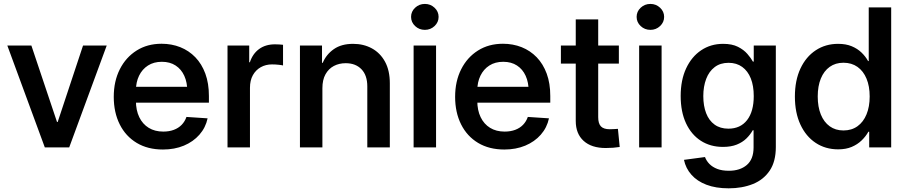

<svg xmlns="http://www.w3.org/2000/svg" viewBox="-20 -766 4714 998"><path d="M534.7 -529.3 339.8 0H212.9L18.1 -529.3H143.1L276.4 -131.8H279.8L411.6 -529.3Z M827.1 11.2Q748 11.2 690.7 -23.2Q633.3 -57.6 602.3 -119.6Q571.3 -181.6 571.3 -262.7Q571.3 -343.8 602.8 -406Q634.3 -468.3 690.2 -503.4Q746.1 -538.6 819.8 -538.6Q872.1 -538.6 917 -520.8Q961.9 -502.9 995.4 -468.3Q1028.8 -433.6 1047.4 -383.1Q1065.9 -332.5 1065.9 -267.1V-232.4H624.5V-314.9H1006.8L953.6 -291Q953.6 -337.4 938 -371.8Q922.4 -406.2 892.8 -425.5Q863.3 -444.8 821.3 -444.8Q779.3 -444.8 749.3 -425.5Q719.2 -406.2 702.9 -372.6Q686.5 -338.9 686.5 -295.4V-242.2Q686.5 -192.9 703.9 -157Q721.2 -121.1 752.9 -101.6Q784.7 -82 828.6 -82Q859.4 -82 883.5 -91.1Q907.7 -100.1 924.3 -117.2Q940.9 -134.3 949.2 -158.2L1059.1 -150.9Q1048.8 -102.5 1016.6 -65.9Q984.4 -29.3 935.8 -9Q887.2 11.2 827.1 11.2Z M1162.6 0V-529.3H1275.4V-442.4H1278.8Q1293.5 -486.8 1326.9 -511.2Q1360.4 -535.6 1409.2 -535.6Q1420.4 -535.6 1431.9 -534.9Q1443.4 -534.2 1451.2 -533.2V-425.8Q1444.3 -427.7 1427.7 -429.4Q1411.1 -431.2 1393.6 -431.2Q1361.3 -431.2 1335.4 -416.7Q1309.6 -402.3 1294.4 -375.2Q1279.3 -348.1 1279.3 -309.6V0Z M1655.8 -307.6V0H1539.1V-529.3H1653.8V-439L1657.7 -439.9Q1675.8 -482.9 1715.1 -510.5Q1754.4 -538.1 1815.4 -538.1Q1870.1 -538.1 1913.3 -514.4Q1956.5 -490.7 1981.4 -445.1Q2006.3 -399.4 2006.3 -333V0H1889.2V-316.9Q1889.2 -374.5 1858.9 -406Q1828.6 -437.5 1776.9 -437.5Q1742.7 -437.5 1715.3 -423.1Q1688 -408.7 1671.9 -379.9Q1655.8 -351.1 1655.8 -307.6Z M2129.9 0V-529.3H2246.6V0ZM2188.5 -610.8Q2158.7 -610.8 2137.7 -630.6Q2116.7 -650.4 2116.7 -678.2Q2116.7 -706.1 2137.7 -725.8Q2158.7 -745.6 2188.5 -745.6Q2217.8 -745.6 2238.8 -725.8Q2259.8 -706.1 2259.8 -678.2Q2259.8 -650.4 2238.8 -630.6Q2217.8 -610.8 2188.5 -610.8Z M2601.6 11.2Q2522.5 11.2 2465.1 -23.2Q2407.7 -57.6 2376.7 -119.6Q2345.7 -181.6 2345.7 -262.7Q2345.7 -343.8 2377.2 -406Q2408.7 -468.3 2464.6 -503.4Q2520.5 -538.6 2594.2 -538.6Q2646.5 -538.6 2691.4 -520.8Q2736.3 -502.9 2769.8 -468.3Q2803.2 -433.6 2821.8 -383.1Q2840.3 -332.5 2840.3 -267.1V-232.4H2398.9V-314.9H2781.2L2728 -291Q2728 -337.4 2712.4 -371.8Q2696.8 -406.2 2667.2 -425.5Q2637.7 -444.8 2595.7 -444.8Q2553.7 -444.8 2523.7 -425.5Q2493.7 -406.2 2477.3 -372.6Q2460.9 -338.9 2460.9 -295.4V-242.2Q2460.9 -192.9 2478.3 -157Q2495.6 -121.1 2527.3 -101.6Q2559.1 -82 2603 -82Q2633.8 -82 2658 -91.1Q2682.1 -100.1 2698.7 -117.2Q2715.3 -134.3 2723.6 -158.2L2833.5 -150.9Q2823.2 -102.5 2791 -65.9Q2758.8 -29.3 2710.2 -9Q2661.6 11.2 2601.6 11.2Z M3196.8 -529.3V-435.5H2895.5V-529.3ZM2972.7 -665H3089.4V-157.2Q3089.4 -124 3103.5 -109.1Q3117.7 -94.2 3149.4 -94.2Q3159.7 -94.2 3171.1 -95Q3182.6 -95.7 3191.9 -96.2L3201.2 -2Q3186 0.5 3167 2Q3147.9 3.4 3128.4 3.4Q3054.7 3.4 3013.7 -33.7Q2972.7 -70.8 2972.7 -137.2Z M3302.2 0V-529.3H3418.9V0ZM3360.8 -610.8Q3331.1 -610.8 3310.1 -630.6Q3289.1 -650.4 3289.1 -678.2Q3289.1 -706.1 3310.1 -725.8Q3331.1 -745.6 3360.8 -745.6Q3390.1 -745.6 3411.1 -725.8Q3432.1 -706.1 3432.1 -678.2Q3432.1 -650.4 3411.1 -630.6Q3390.1 -610.8 3360.8 -610.8Z M3767.6 212.9Q3700.7 212.9 3652.1 194.3Q3603.5 175.8 3574 142.3Q3544.4 108.9 3535.2 64.9L3644.5 50.3Q3651.9 70.3 3667.7 86.4Q3683.6 102.5 3708.5 112.1Q3733.4 121.6 3768.6 121.6Q3826.7 121.6 3861.8 91.6Q3897 61.5 3897 0.5V-88.9H3892.6Q3879.9 -65.9 3859.6 -46.1Q3839.4 -26.4 3809.6 -14.4Q3779.8 -2.4 3737.8 -2.4Q3672.4 -2.4 3623 -34.2Q3573.7 -65.9 3545.9 -125.2Q3518.1 -184.6 3518.1 -267.1Q3518.1 -349.6 3546.4 -410.4Q3574.7 -471.2 3624.5 -504.6Q3674.3 -538.1 3738.8 -538.1Q3785.2 -538.1 3815.7 -522.7Q3846.2 -507.3 3864.7 -485.8Q3883.3 -464.4 3893.6 -445.8H3897.9V-529.3H4012.7V-1.5Q4012.7 73.7 3980.7 121.1Q3948.7 168.5 3893.1 190.7Q3837.4 212.9 3767.6 212.9ZM3766.1 -97.2Q3828.6 -97.2 3863.3 -141.8Q3897.9 -186.5 3897.9 -266.6Q3897.9 -319.8 3882.6 -358.4Q3867.2 -397 3837.9 -418.2Q3808.6 -439.5 3767.1 -439.5Q3724.1 -439.5 3694.8 -417.2Q3665.5 -395 3650.6 -355.7Q3635.7 -316.4 3635.7 -266.6Q3635.7 -215.8 3650.4 -177.7Q3665 -139.6 3694.3 -118.4Q3723.6 -97.2 3766.1 -97.2Z M4336.9 10.3Q4270.5 10.3 4219.7 -23.4Q4168.9 -57.1 4140.4 -118.7Q4111.8 -180.2 4111.8 -264.2Q4111.8 -348.1 4140.6 -409.7Q4169.4 -471.2 4220.2 -504.6Q4271 -538.1 4336.4 -538.1Q4377.4 -538.1 4407.2 -525.6Q4437 -513.2 4458 -492.9Q4479 -472.7 4492.2 -448.7H4495.6V-727.5H4612.3V0H4498V-81.1H4493.7Q4480 -56.6 4458.5 -35.9Q4437 -15.1 4407 -2.4Q4377 10.3 4336.9 10.3ZM4364.3 -87.9Q4406.7 -87.9 4437.3 -109.9Q4467.8 -131.8 4484.1 -171.6Q4500.5 -211.4 4500.5 -264.6Q4500.5 -317.9 4484.1 -357.2Q4467.8 -396.5 4437.3 -418.2Q4406.7 -439.9 4364.3 -439.9Q4322.8 -439.9 4292.7 -418.5Q4262.7 -397 4246.6 -357.7Q4230.5 -318.4 4230.5 -264.6Q4230.5 -210.4 4246.6 -170.9Q4262.7 -131.3 4292.7 -109.6Q4322.8 -87.9 4364.3 -87.9Z"/></svg>

Font: Inter Cardless Tabular Medium
Style: Regular
Weight: 500
Designer: Rasmus Andersson
Foundry: rsms
Version: Version 4.000;git-4fc901f